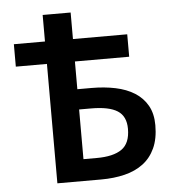

<svg xmlns="http://www.w3.org/2000/svg" viewBox="-51 -745 721 793"><g transform="rotate(-5 309.5 -349.0)"><path d="M155 0V-495H26V-588H155V-698H271V-588H496V-495H271V-380H330Q383 -380 428.5 -370.5Q474 -361 507.5 -340Q541 -319 560 -285.5Q579 -252 579 -204Q579 -148 561 -109Q543 -70 511 -46Q479 -22 434.5 -11Q390 0 336 0ZM271 -90H326Q395 -90 430 -114.5Q465 -139 465 -199Q465 -251 430 -273.5Q395 -296 320 -296H271Z"/></g></svg>

Font: Giro Semibold
Style: Regular
Weight: 600
Designer: Paul D. Hunt
Foundry: Adobe Systems Incorporated
Version: Version 1.000;PS 1.0;hotconv 1.0.88;makeotf.lib2.5.647800